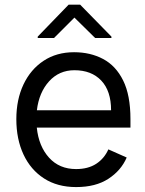

<svg xmlns="http://www.w3.org/2000/svg" viewBox="-20 -771 608 803"><path d="M298.3 11.4Q220.2 11.4 164.2 -24.7Q108.3 -60.7 78.3 -124.8Q48.3 -188.9 48.3 -272.7Q48.3 -354.4 78.1 -417.6Q108 -480.8 162.3 -516.7Q216.6 -552.6 289.8 -552.6Q358 -552.6 411.2 -524.3Q464.5 -496.1 495 -434.5Q525.6 -372.9 525.6 -272.7V-237.2H133.9Q142 -159.1 185.2 -111.5Q228.3 -63.9 298.3 -63.9Q348.4 -63.9 382.3 -85.9Q416.2 -108 433.2 -146.3L509.9 -112.2Q486.5 -57.9 433.4 -23.3Q380.3 11.4 298.3 11.4ZM291.2 -477.3Q227.3 -477.3 185.2 -430.8Q143.1 -384.2 134.2 -309.7H444.6Q444.6 -390.6 403.6 -433.9Q362.6 -477.3 291.2 -477.3ZM206 -612.2 291.2 -697.4 377.8 -612.2H446V-617.9L315.3 -751.4H267L137.8 -617.9V-612.2Z"/></svg>

Font: Interface
Style: Regular
Weight: 400
Designer: Rasmus Andersson
Foundry: rsms
Version: Version 1.8